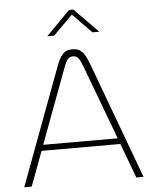

<svg xmlns="http://www.w3.org/2000/svg" viewBox="-59 -929 778 978"><g transform="rotate(-5 330.0 -440.0)"><path d="M246 -594 25 0H63L129 -177H532L598 0H635L415 -594C394 -650 377 -679 330 -679C284 -679 267 -650 246 -594ZM140 -207 280 -583C297 -629 307 -643 330 -643C354 -643 364 -626 380 -584L521 -207ZM209 -756H244L343 -855L440 -756H475L353 -880H331Z"/></g></svg>

Font: LT Wave Alt Thin
Style: Regular
Weight: 100
Designer: Daniel Lyons
Version: Version 2.5 (Glyphs App)